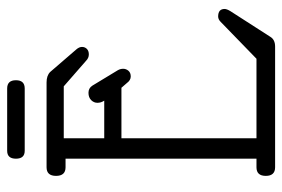

<svg xmlns="http://www.w3.org/2000/svg" viewBox="-146 -642 788 536"><g transform="rotate(-90 248.0 -374.0)"><path d="M130 -52H352L455 -152Q462 -159 470 -159Q491 -159 491 -141Q491 -135 485 -125L413 -13Q405 0 386 0H49Q25 0 25 -26Q25 -52 49 -52H73V-585H49Q25 -585 25 -611.5Q25 -638 49 -638H286Q305 -638 315 -628L378 -555Q385 -547 385 -539Q385 -531 379.5 -525.5Q374 -520 364 -520Q354 -520 346 -528L275 -590H130V-477H235Q229 -486 229 -496Q229 -506 236.5 -513.5Q244 -521 257 -521Q270 -521 277 -510L320 -439Q324 -432 324 -424Q324 -416 318.5 -409.5Q313 -403 302.5 -403Q292 -403 284 -414L271 -429H130ZM269 -699H95Q73 -699 73 -723.5Q73 -748 95 -748H269Q292 -748 292 -723.5Q292 -699 269 -699Z"/></g></svg>

Font: Glass Antiqua
Style: Regular
Weight: 400
Version: 1.001